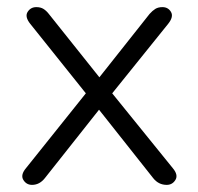

<svg xmlns="http://www.w3.org/2000/svg" viewBox="-20 -512 557 539"><path d="M70 7Q54 7 45.5 -7Q37 -21 53 -40L221 -250L65 -445Q49 -465 57.5 -478.5Q66 -492 82 -492Q94 -492 102 -487Q110 -482 117 -473L259 -295L400 -473Q408 -482 416 -487Q424 -492 436 -492Q452 -492 460 -478.5Q468 -465 452 -445L295 -250L465 -40Q481 -21 472.5 -7Q464 7 448 7Q425 7 410 -12L258 -204L106 -12Q91 7 70 7Z"/></svg>

Font: Chiron GoRound TC L
Style: Regular
Weight: 300
Designer: Ryoko NISHIZUKA 西塚涼子 (kana, bopomofo & ideographs); Paul D. Hunt (Latin, Greek & Cyrillic); Sandoll Communications 산돌커뮤니
Foundry: Adobe
Version: Version 1.000;hotconv 1.1.1;makeotfexe 2.6.0